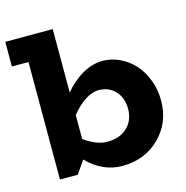

<svg xmlns="http://www.w3.org/2000/svg" viewBox="-104 -784 865 895"><g transform="rotate(-15 328.5 -336.0)"><path d="M414.1 -482.9Q457 -482.9 496.6 -464.1Q536.1 -445.3 565.7 -412.8Q595.2 -380.4 613 -333.7Q630.9 -287.1 630.9 -234.9Q630.9 -128.4 559.6 -57.1Q488.3 14.2 377.9 14.2Q283.2 14.2 209 -62L166 0H80.1V-566.9H0V-686H229V-379.9Q269 -428.7 317.6 -455.8Q366.2 -482.9 414.1 -482.9ZM338.9 -112.8Q400.4 -112.8 436.3 -147Q472.2 -181.2 472.2 -236.8Q472.2 -289.1 441.2 -322.8Q410.2 -356.4 358.9 -356Q328.6 -355 294.4 -332.8Q260.3 -310.5 229 -271V-155.8Q288.1 -112.8 338.9 -112.8Z"/></g></svg>

Font: BioRhyme ExtraBold
Style: Regular
Weight: 800
Designer: Aoife Mooney
Foundry: Aoife Mooney Type
Version: Version 1.500;PS 001.500;hotconv 1.0.88;makeotf.lib2.5.64775